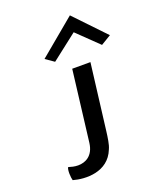

<svg xmlns="http://www.w3.org/2000/svg" viewBox="-156 -841 853 1040"><g transform="rotate(-20 271.0 -320.5)"><path d="M84 96C151 115 280 121 325 7C331 -6 335 -21 338 -38C341 -56 344 -73 346 -92L393 -472H288L238 -63C229 10 181 31 140 31C119 31 101 26 85 21C76 35 79 80 84 96ZM165 -573 214 -539 363 -655 484 -538 542 -573 375 -748Z"/></g></svg>

Font: Bluebird
Style: LiExtObl
Weight: 300
Designer: Jasper
Foundry: Cannot Into Space Fonts
Version: Version 0.98